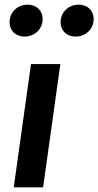

<svg xmlns="http://www.w3.org/2000/svg" viewBox="-20 -804 422 824"><path d="M85 -647C129 -647 163 -679 163 -723C163 -758 137 -784 99 -784C55 -784 21 -752 21 -708C21 -673 47 -647 85 -647ZM304 -647C348 -647 382 -679 382 -723C382 -758 356 -784 318 -784C274 -784 240 -752 240 -708C240 -673 266 -647 304 -647ZM239 -529H113L39 0H165Z"/></svg>

Font: Fira Sans Medium
Style: Italic
Weight: 500
Italic angle: -8°
Designer: bBox Type GmbH & Carrois Corporate GbR & Edenspiekermann AG
Foundry: bBox Type GmbH & Carrois Corporate GbR & Edenspiekermann AG
Version: Version 4.301;PS 004.301;hotconv 1.0.88;makeotf.lib2.5.64775